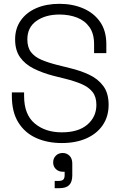

<svg xmlns="http://www.w3.org/2000/svg" viewBox="-20 -734 632 1004"><path d="M42 -232V-251H106V-232Q106 -135 161.5 -88.5Q217 -42 303 -42Q390 -42 437 -82.5Q484 -123 484 -186Q484 -228 463.5 -253.5Q443 -279 406.5 -294.5Q370 -310 322 -322L258 -338Q201 -353 156 -375.5Q111 -398 85 -434.5Q59 -471 59 -528Q59 -585 88.5 -627Q118 -669 170 -691.5Q222 -714 291 -714Q360 -714 415.5 -690Q471 -666 503.5 -619.5Q536 -573 536 -503V-456H472V-503Q472 -558 448 -592Q424 -626 383 -642Q342 -658 291 -658Q218 -658 170.5 -624.5Q123 -591 123 -528Q123 -486 142.5 -461Q162 -436 197.5 -421Q233 -406 281 -394L345 -378Q400 -365 446 -343.5Q492 -322 520 -284.5Q548 -247 548 -186Q548 -125 517.5 -80Q487 -35 432 -10.5Q377 14 303 14Q228 14 169 -12.5Q110 -39 76 -93.5Q42 -148 42 -232ZM266 250V212H287Q304 212 311 205Q318 198 318 182V164H308Q287 164 272.5 150.5Q258 137 258 115Q258 94 272 80Q286 66 308 66Q329 66 343.5 80.5Q358 95 358 121V183Q358 217 342 233.5Q326 250 291 250Z"/></svg>

Font: Space Grotesk Frontify Light
Style: Regular
Weight: 300
Designer: Florian Karsten
Version: Version 2.000